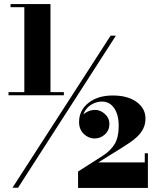

<svg xmlns="http://www.w3.org/2000/svg" viewBox="-20 -826 769 947"><path d="M41.5 100 525.5 -650H551.5L69 100ZM22 -356V-371.5H295V-356ZM365 101V20L486.5 -57.5Q526 -83 545.8 -116Q565.5 -149 565.5 -205Q565.5 -260 543.2 -292.5Q521 -325 482.5 -325Q460.5 -325 438 -314.2Q415.5 -303.5 400.5 -281Q385.5 -258.5 385.5 -224H370.5Q370.5 -246.5 395.2 -265.2Q420 -284 448.5 -284Q475 -284 497.2 -264Q519.5 -244 519.5 -214.5Q519.5 -183 497.5 -163Q475.5 -143 446 -143Q417 -143 393.5 -165.2Q370 -187.5 370 -224Q370 -281.5 416 -318.2Q462 -355 536 -355Q610.5 -355 654 -323Q697.5 -291 697.5 -241.5Q697.5 -214 686.8 -192.2Q676 -170.5 658.2 -153.2Q640.5 -136 619 -121.8Q597.5 -107.5 576 -94L465 -25H694V-70H709.5V101ZM100 -360.5V-790.5H32V-806H229V-360.5Z"/></svg>

Font: Bodoni Moda 9pt Black
Style: Regular
Weight: 900
Designer: Owen Earl
Foundry: indestructible type
Version: Version 2.005